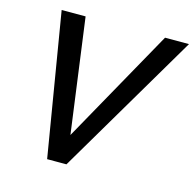

<svg xmlns="http://www.w3.org/2000/svg" viewBox="-104 -816 932 922"><g transform="rotate(15 362.0 -355.0)"><path d="M91 -710H210L287 -141L605 -710H724L305 0H209Z"/></g></svg>

Font: Raleway SemiBold
Style: Italic
Weight: 600
Italic angle: -12°
Designer: Matt McInerney, Pablo Impallari, Rodrigo Fuenzalida
Foundry: Matt McInerney, Pablo Impallari, Rodrigo Fuenzalida
Version: Version 4.026